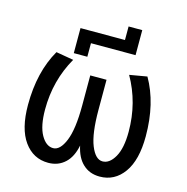

<svg xmlns="http://www.w3.org/2000/svg" viewBox="-144 -1177 1287 1324"><g transform="rotate(15 500.0 -515.0)"><path d="M708 -862.3H389.6V-765.6H293V-944.3H610.4V-1041H708ZM500 -161.1Q483.4 -78.1 437.5 -35.2Q388.7 10.7 317.4 10.7Q210 10.7 145 -79.6Q80.1 -169.9 80.1 -339.8Q80.1 -575.2 175.8 -741.2L300.8 -719.7Q202.1 -546.9 202.1 -339.8Q202.1 -221.7 237.8 -158.7Q273.4 -95.7 324.2 -95.7Q374 -95.7 408.2 -179.2Q442.4 -262.7 442.4 -431.6V-646.5H558.6V-431.6Q558.6 -262.7 592.3 -179.2Q626 -95.7 676.8 -95.7Q726.6 -95.7 762.7 -158.7Q798.8 -221.7 798.8 -339.8Q798.8 -546.9 700.2 -719.7L825.2 -741.2Q920.9 -575.2 920.9 -339.8Q920.9 -169.9 856 -79.6Q791 10.7 684.6 10.7Q611.3 10.7 563.5 -35.2Q517.6 -78.1 500 -161.1Z"/></g></svg>

Font: GenEi Gothic M SemiBold
Style: Regular
Weight: 500
Designer: o_tamon (Modified); [Source Han Sans]
Ryoko NISHIZUKA  (kana & ideographs); Paul D. Hunt (Latin, Greek & Cyrillic); Wenl
Version: Version 1.1a;Original Version 1.004